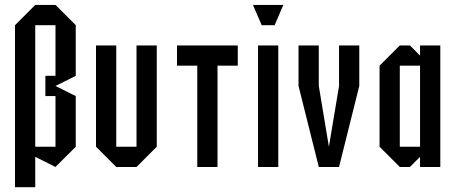

<svg xmlns="http://www.w3.org/2000/svg" viewBox="-20 -687 1873 790"><path d="M208.3 -375V-583.3H125V-83.3H208.3V-291.7H166.7V-375ZM208.3 0 125 -41.7V83.3H41.7V-583.3L125 -666.7H208.3L291.7 -583.3V-375L208.3 -333.3L291.7 -291.7V-83.3Z M375 -500H458.3V-83.3H541.7V-500H625V-83.3L541.7 0H458.3L375 -83.3Z M875 0H791.7V-416.7H708.3V-500H958.3V-416.7H875Z M1125 0H1041.7V-500H1125ZM1056.7 -583.3 1020.8 -666.7H1145.8L1110 -583.3Z M1208.3 -500H1291.7V-333.3L1333.3 -83.3L1375 -333.3V-500H1458.3V-333.3L1375 0H1291.7L1208.3 -333.3Z M1708.3 -41.7 1666.7 0H1625L1541.7 -83.3V-416.7L1625 -500H1666.7L1708.3 -458.3V-500H1791.7V0H1708.3ZM1708.3 -416.7H1625V-83.3H1708.3Z"/></svg>

Font: Yulong
Style: Regular
Weight: 400
Designer: GGBotNet
Foundry: f0n7.com
Version: 1.00